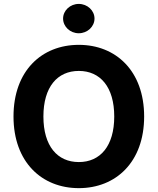

<svg xmlns="http://www.w3.org/2000/svg" viewBox="-20 -971 822 1001"><path d="M391 9.9C583.8 9.9 731.5 -125.7 731.5 -363.6C731.5 -601.6 583.8 -737.2 391 -737.2C197.1 -737.2 50.4 -601.6 50.4 -363.6C50.4 -126.8 197.1 9.9 391 9.9ZM391 -601.2C502.5 -601.2 575.6 -517.8 575.6 -363.6C575.6 -209.5 502.5 -126.1 391 -126.1C279.1 -126.1 206.3 -209.5 206.3 -363.6C206.3 -517.8 279.1 -601.2 391 -601.2ZM308.9 -874.3C308.9 -832 345.9 -797.6 390.6 -797.6C435.7 -797.6 472.7 -832 472.7 -874.3C472.7 -916.2 435.7 -950.6 390.6 -950.6C345.9 -950.6 308.9 -916.2 308.9 -874.3Z"/></svg>

Font: Inter-Hewn
Style: Bold
Weight: 700
Designer: Rasmus Andersson
Foundry: rsms
Version: Version 3.012;git-f93a4a705